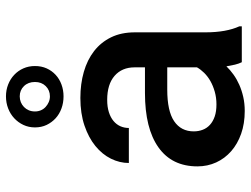

<svg xmlns="http://www.w3.org/2000/svg" viewBox="-118 -708 836 640"><g transform="rotate(-90 300.0 -388.0)"><path d="M412.6 0Q407.7 -9.8 404.5 -22.9Q401.4 -36.1 398.9 -51.3Q386.7 -38.6 371.3 -27.6Q356 -16.6 337.2 -8.3Q318.4 0 296.6 4.9Q274.9 9.8 250 9.8Q208 9.8 174.1 -2.2Q140.1 -14.2 116 -35.4Q91.8 -56.6 78.6 -85.4Q65.4 -114.3 65.4 -147.9Q65.4 -232.9 128.7 -277.8Q191.9 -322.8 310.1 -322.8H395.5V-357.4Q395.5 -399.4 367.2 -424.1Q338.9 -448.7 287.1 -448.7Q263.7 -448.7 246.1 -443.1Q228.5 -437.5 216.8 -427.7Q205.1 -418 199.2 -404.8Q193.4 -391.6 193.4 -376.5H76.7Q76.7 -407.2 91.1 -436.3Q105.5 -465.3 133.3 -488Q161.1 -510.7 201.4 -524.4Q241.7 -538.1 293.5 -538.1Q340.3 -538.1 380.4 -526.6Q420.4 -515.1 449.7 -492.4Q479 -469.7 495.6 -435.8Q512.2 -401.9 512.2 -356.4V-121.1Q512.2 -86.4 517.3 -57.9Q522.5 -29.3 532.2 -8.3V0ZM272 -84.5Q294.4 -84.5 314.2 -90.1Q334 -95.7 349.9 -104.7Q365.7 -113.8 377.2 -125.5Q388.7 -137.2 395.5 -149.4V-248.5H321.3Q250 -248.5 216.1 -225.6Q182.1 -202.6 182.1 -160.2Q182.1 -144 187.5 -130.1Q192.9 -116.2 203.9 -106.2Q214.8 -96.2 231.7 -90.3Q248.5 -84.5 272 -84.5ZM195.3 -689.5Q195.3 -710.4 203.6 -728Q211.9 -745.6 225.8 -758.5Q239.7 -771.5 258.5 -778.8Q277.3 -786.1 298.8 -786.1Q319.8 -786.1 338.4 -778.8Q356.9 -771.5 370.6 -758.5Q384.3 -745.6 392.1 -728Q399.9 -710.4 399.9 -689.5Q399.9 -668 392.1 -650.6Q384.3 -633.3 370.6 -620.6Q356.9 -607.9 338.4 -601.1Q319.8 -594.2 298.8 -594.2Q277.3 -594.2 258.5 -601.1Q239.7 -607.9 225.8 -620.6Q211.9 -633.3 203.6 -650.6Q195.3 -668 195.3 -689.5ZM248.5 -689.5Q248.5 -678.7 252.4 -669.7Q256.3 -660.6 263.4 -654.1Q270.5 -647.5 279.5 -643.6Q288.6 -639.6 298.8 -639.6Q319.3 -639.6 333 -653.6Q346.7 -667.5 346.7 -689.5Q346.7 -711.9 333 -726.1Q319.3 -740.2 298.8 -740.2Q288.6 -740.2 279.5 -736.6Q270.5 -732.9 263.4 -726.1Q256.3 -719.2 252.4 -710Q248.5 -700.7 248.5 -689.5Z"/></g></svg>

Font: Roboto Mono
Style: Regular
Weight: 500
Designer: Google
Version: Version 2.000986; 2015; ttfautohint (v1.3)